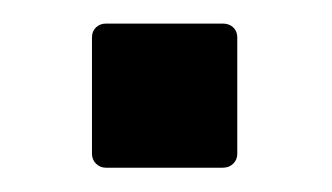

<svg xmlns="http://www.w3.org/2000/svg" viewBox="-20 -141 280 162"><path d="M69.3 0.5Q64.5 0.5 61 -2.9Q57.6 -6.3 57.6 -11.2V-109.4Q57.6 -114.7 61 -117.9Q64.5 -121.1 69.3 -121.1H168Q173.3 -121.1 176.8 -117.9Q180.2 -114.7 180.2 -109.4V-11.2Q180.2 -6.3 176.8 -2.9Q173.3 0.5 168 0.5Z"/></svg>

Font: Alte DIN 1451 Mittelschrift
Style: Bold
Weight: 700
Designer: Peter Wiegel
Foundry: Peter Wiegel
Version: Version 1.003